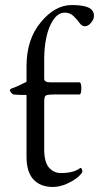

<svg xmlns="http://www.w3.org/2000/svg" viewBox="-20 -726 392 760"><path d="M155 -500V-414Q155 -400 180 -400H294Q302 -400 302 -376Q302 -352 294 -352H195Q168 -352 161.5 -348Q155 -344 155 -324V-135Q155 -84 174 -62.5Q193 -41 221 -41Q271 -41 296 -60Q300 -63 303 -58.5Q306 -54 306 -47.5Q306 -41 290 -26.5Q274 -12 245.5 1Q217 14 189 14Q140 14 112.5 -15.5Q85 -45 85 -105V-350Q54 -350 33 -352Q30 -353 24.5 -359Q19 -365 19 -368.5Q19 -372 26 -376Q41 -380 85 -402V-465Q85 -570 141.5 -638Q198 -706 263 -706Q328 -706 344 -686Q352 -677 352 -663.5Q352 -650 340.5 -636Q329 -622 316.5 -622Q304 -622 294.5 -635.5Q285 -649 271 -662.5Q257 -676 236 -676Q203 -676 180 -628Q157 -580 155 -500Z"/></svg>

Font: EB Garamond
Style: Regular
Weight: 400
Version: Version 0.012